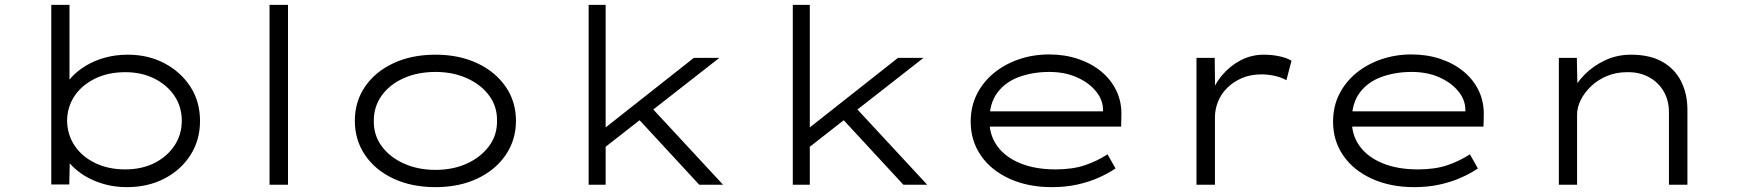

<svg xmlns="http://www.w3.org/2000/svg" viewBox="-20 -760 7155 790"><path d="M502 10Q452 10 408 -2.5Q364 -15 329.5 -36Q295 -57 270 -84.5Q245 -112 234 -142L268 -136L265 -1H191V-740H266V-395L240 -387Q251 -417 275 -443Q299 -469 334 -490Q369 -511 412.5 -523Q456 -535 506 -535Q590 -535 657 -499.5Q724 -464 763.5 -403Q803 -342 803 -262Q803 -184 764 -122.5Q725 -61 657 -25.5Q589 10 502 10ZM495 -63Q563 -63 615 -89Q667 -115 697.5 -160.5Q728 -206 728 -263Q728 -321 697.5 -366Q667 -411 614.5 -437Q562 -463 496 -463Q425 -463 371 -436.5Q317 -410 287 -365.5Q257 -321 256 -264Q257 -205 287.5 -160Q318 -115 372 -89Q426 -63 495 -63Z M1089 0V-740H1165V0Z M1772 10Q1674 10 1599 -25Q1524 -60 1482 -122Q1440 -184 1440 -263Q1440 -342 1482 -403.5Q1524 -465 1599 -500Q1674 -535 1772 -535Q1869 -535 1943.5 -500Q2018 -465 2060.5 -403.5Q2103 -342 2103 -263Q2103 -184 2060.5 -122Q2018 -60 1943.5 -25Q1869 10 1772 10ZM1772 -61Q1844 -61 1901 -87Q1958 -113 1992 -158.5Q2026 -204 2025 -263Q2026 -322 1992.5 -367Q1959 -412 1901.5 -438Q1844 -464 1772 -464Q1699 -464 1641.5 -438.5Q1584 -413 1551 -367.5Q1518 -322 1518 -263Q1517 -204 1550.5 -158.5Q1584 -113 1642 -87Q1700 -61 1772 -61Z M2459 -146 2466 -231 2835 -522H2940ZM2402 0V-740H2472V0ZM2857 0 2587 -292 2637 -343 2955 0Z M3299 -146 3306 -231 3675 -522H3780ZM3242 0V-740H3312V0ZM3697 0 3427 -292 3477 -343 3795 0Z M4308 10Q4210 10 4134 -24.5Q4058 -59 4016 -120Q3974 -181 3974 -259Q3974 -322 3999.5 -372.5Q4025 -423 4069.5 -459.5Q4114 -496 4172.5 -516Q4231 -536 4297 -536Q4361 -536 4416 -517.5Q4471 -499 4511.5 -465.5Q4552 -432 4574 -385.5Q4596 -339 4594 -282L4593 -239H4040L4029 -302H4536L4519 -293L4518 -317Q4515 -355 4486 -388.5Q4457 -422 4408.5 -443Q4360 -464 4297 -464Q4230 -464 4173.5 -443.5Q4117 -423 4084 -379Q4051 -335 4051 -264Q4051 -203 4084 -158Q4117 -113 4178.5 -88Q4240 -63 4323 -63Q4393 -63 4443.5 -80Q4494 -97 4537 -125L4570 -67Q4541 -47 4500.5 -29Q4460 -11 4412 -0.5Q4364 10 4308 10Z M4903 0V-522H4978L4980 -362H4960Q4976 -412 5008.5 -450.5Q5041 -489 5085 -512Q5129 -535 5180 -535Q5213 -535 5244 -528.5Q5275 -522 5294 -510L5273 -430Q5252 -442 5224 -448Q5196 -454 5171 -454Q5125 -454 5089.5 -438.5Q5054 -423 5029 -398Q5004 -373 4991.5 -341.5Q4979 -310 4979 -277V0Z M5799 10Q5701 10 5625 -24.5Q5549 -59 5507 -120Q5465 -181 5465 -259Q5465 -322 5490.5 -372.5Q5516 -423 5560.5 -459.5Q5605 -496 5663.5 -516Q5722 -536 5788 -536Q5852 -536 5907 -517.5Q5962 -499 6002.5 -465.5Q6043 -432 6065 -385.5Q6087 -339 6085 -282L6084 -239H5531L5520 -302H6027L6010 -293L6009 -317Q6006 -355 5977 -388.5Q5948 -422 5899.5 -443Q5851 -464 5788 -464Q5721 -464 5664.5 -443.5Q5608 -423 5575 -379Q5542 -335 5542 -264Q5542 -203 5575 -158Q5608 -113 5669.5 -88Q5731 -63 5814 -63Q5884 -63 5934.5 -80Q5985 -97 6028 -125L6061 -67Q6032 -47 5991.5 -29Q5951 -11 5903 -0.5Q5855 10 5799 10Z M6394 0V-522H6468L6471 -381L6447 -380Q6465 -417 6499.5 -452.5Q6534 -488 6583.5 -511.5Q6633 -535 6691 -535Q6768 -535 6819.5 -506Q6871 -477 6897 -425.5Q6923 -374 6923 -309V0H6847V-298Q6847 -348 6824.5 -385.5Q6802 -423 6763 -443.5Q6724 -464 6675 -463Q6630 -463 6592.5 -447.5Q6555 -432 6527.5 -406Q6500 -380 6484.5 -349.5Q6469 -319 6469 -288V0H6432Q6419 0 6409.5 0Q6400 0 6394 0Z"/></svg>

Font: Lexend Tera Light
Style: Regular
Weight: 300
Designer: Bonnie Shaver-Troup, Thomas Jockin
Foundry: Lexend
Version: Version 1.007